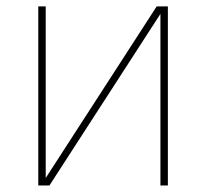

<svg xmlns="http://www.w3.org/2000/svg" viewBox="-20 -565 628 585"><path d="M119.3 -22.7 457.4 -545.5H491.5V0H468.8V-522.7L130.7 0H96.6V-545.5H119.3Z"/></svg>

Font: Inter Thin BETA
Style: Regular
Weight: 100
Designer: Rasmus Andersson
Foundry: rsms
Version: Version 3.011;git-f93a4a705